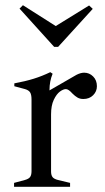

<svg xmlns="http://www.w3.org/2000/svg" viewBox="-20 -717 402 737"><path d="M352 -386Q352 -366 337.5 -351.5Q323 -337 300 -337Q287 -337 277.5 -342.5Q268 -348 258 -358Q243 -375 233 -375Q223 -375 210 -365.5Q197 -356 186.5 -334Q176 -312 176 -278V-59Q176 -45 181.5 -37.5Q187 -30 203 -26L249 -15V0H34V-15L75 -26Q90 -30 95.5 -37.5Q101 -45 101 -60V-335Q101 -354 95.5 -362.5Q90 -371 76 -375L35 -386V-397Q78 -405 110 -415Q142 -425 173 -440L182 -434Q170 -405 170 -372V-370L274 -430Q290 -438 303 -438Q323 -438 337.5 -423.5Q352 -409 352 -386ZM55 -684 68 -697 194 -617 322 -696 336 -683 203 -537H188Z"/></svg>

Font: Ibarra Real Nova
Style: Regular
Weight: 400
Designer: Jose Maria Ribagorda & Octavio Pardo
Foundry: Jose Maria Ribagorda
Version: Version 1.014